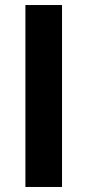

<svg xmlns="http://www.w3.org/2000/svg" viewBox="-20 -743 348 763"><path d="M81 0V-723H226.5V0Z"/></svg>

Font: Public Sans Thin
Style: Bold
Weight: 700
Version: Version 2.001